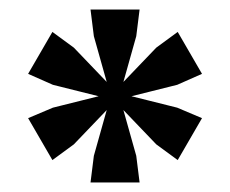

<svg xmlns="http://www.w3.org/2000/svg" viewBox="-20 -671 483 403"><path d="M239 -440 266 -344 273 -288H170L177 -344L204 -440V-499L177 -595L170 -651H273L266 -595L239 -499ZM256 -469 352 -445 404 -423 353 -335 308 -368 239 -440 187 -469 91 -493 39 -516 90 -604 135 -571 204 -499ZM204 -440 135 -368 90 -335 39 -423 91 -445 187 -469 239 -499 308 -571 353 -604 404 -516 352 -493 256 -469Z"/></svg>

Font: Rasa
Style: Bold
Weight: 700
Designer: Anna Giedrys (Yrsa+Rasa design), David Brezina (Yrsa art-direction, Rasa art-direction, design)
Foundry: Rosetta Type Foundry
Version: Version 2.004